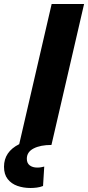

<svg xmlns="http://www.w3.org/2000/svg" viewBox="-76 -724 440 959"><path d="M76 215Q41 215 11 204.5Q-19 194 -37.5 170.5Q-56 147 -56 109Q-56 34 20 -4L182 -704H344L181 0Q126 0 92 17.5Q58 35 58 69Q58 91 72.5 102Q87 113 110 113Q121 113 129 111.5Q137 110 145 108L139 205Q124 211 107.5 213Q91 215 76 215Z"/></svg>

Font: Prodigy Sans
Style: Bold Italic
Weight: 700
Italic angle: -13°
Designer: Wei Huang
Foundry: Wei Huang
Version: Version 1.003; ttfautohint (v1.8.3)